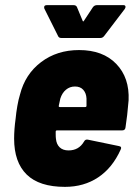

<svg xmlns="http://www.w3.org/2000/svg" viewBox="-20 -720 522 748"><path d="M469 -224Q468 -212 456 -212H202Q197 -212 197 -207V-198Q197 -185 198 -179Q200 -158 212.5 -146Q225 -134 247 -134Q287 -134 307 -168Q312 -178 322 -176L443 -151Q456 -149 450 -137Q418 -66 362.5 -29Q307 8 233 8Q133 8 84 -40Q35 -88 35 -180Q35 -216 41 -259Q43 -281 47.5 -307Q52 -333 58 -352Q78 -431 140 -478Q202 -525 288 -525Q381 -525 433 -471Q485 -417 481 -329Q476 -268 469 -224ZM215 -336 209 -308Q208 -303 213 -303H312Q317 -303 317 -308V-336Q316 -357 304.5 -370Q293 -383 272 -383Q252 -383 237 -370.5Q222 -358 215 -336ZM152 -692Q152 -700 163 -700H266Q277 -700 280 -692L302 -639Q304 -634 307 -639L342 -692Q348 -700 358 -700H461Q469 -700 469 -693Q469 -690 466 -685L386 -580Q380 -572 371 -572H219Q209 -572 206 -580L153 -686Q152 -688 152 -692Z"/></svg>

Font: Barlow Semi Condensed ExtraBold
Style: Italic
Weight: 800
Width: 4
Italic angle: -7°
Designer: Jeremy Tribby
Foundry: Tribby Type
Version: Version 1.408